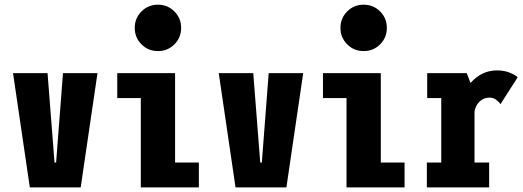

<svg xmlns="http://www.w3.org/2000/svg" viewBox="-20 -820 2290 840"><path d="M255.5 -500H406.5L333 0H110.5L37 -500H188L218.5 -109H225.5Z M743 -626Q713.5 -596.5 671 -596.5Q628.5 -596.5 599 -626Q569.5 -655.5 569.5 -698Q569.5 -740.5 599 -770Q628.5 -799.5 671 -799.5Q713.5 -799.5 743 -770Q772.5 -740.5 772.5 -698Q772.5 -655.5 743 -626ZM746 -109H850V0H596V-391H493V-500H746Z M1155.5 -500H1306.5L1233 0H1010.5L937 -500H1088L1118.5 -109H1125.5Z M1643 -626Q1613.5 -596.5 1571 -596.5Q1528.5 -596.5 1499 -626Q1469.5 -655.5 1469.5 -698Q1469.5 -740.5 1499 -770Q1528.5 -799.5 1571 -799.5Q1613.5 -799.5 1643 -770Q1672.5 -740.5 1672.5 -698Q1672.5 -655.5 1643 -626ZM1646 -109H1750V0H1496V-391H1393V-500H1646Z M2056 -109H2120V0H1847.5V-109H1910.5V-391H1849V-500H2022L2038.5 -457Q2087 -512 2154.5 -512Q2187.5 -512 2213.5 -500.8Q2239.5 -489.5 2244.5 -481.5L2169.5 -364Q2164 -373.5 2151 -383.2Q2138 -393 2121.5 -393Q2096.5 -393 2078.8 -376.2Q2061 -359.5 2056 -333Z"/></svg>

Font: League Mono Condensed
Style: Bold
Weight: 700
Width: 1
Designer: Tyler Finck
Foundry: The League of Moveable Type / Tyler Finck
Version: Version 2.210